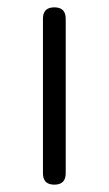

<svg xmlns="http://www.w3.org/2000/svg" viewBox="-20 -503 296 523"><path d="M97 -31V-452Q97 -483 128 -483Q159 -483 159 -452V-31Q159 0 128 0Q97 0 97 -31Z"/></svg>

Font: Jura Medium
Style: Regular
Weight: 500
Designer: Daniel Johnson, Alexei Vanyashin
Foundry: Daniel Johnson
Version: Version 5.103